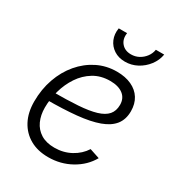

<svg xmlns="http://www.w3.org/2000/svg" viewBox="-181 -874 929 1002"><g transform="rotate(30 283.5 -372.5)"><path d="M257.8 10.3Q193.8 10.3 147.5 -16.1Q101.1 -42.5 75.4 -90.8Q49.8 -139.2 49.8 -205.6Q49.8 -279.3 72.3 -343Q94.7 -406.7 135.3 -454.6Q175.8 -502.4 229.7 -529.3Q283.7 -556.2 346.7 -556.2Q397.9 -556.2 435.3 -538.8Q472.7 -521.5 492.7 -489.5Q512.7 -457.5 512.7 -413.1Q512.7 -363.8 487.1 -331.3Q461.4 -298.8 409.9 -280Q358.4 -261.2 280 -253.4Q201.7 -245.6 97.2 -245.6L105 -297.4Q194.8 -297.4 259.5 -301.8Q324.2 -306.2 365.7 -318.6Q407.2 -331.1 427 -354Q446.8 -377 446.8 -413.6Q446.8 -453.1 418.5 -474.9Q390.1 -496.6 340.8 -496.6Q284.2 -496.6 241.7 -470.7Q199.2 -444.8 170.9 -402.3Q142.6 -359.9 128.2 -308.3Q113.8 -256.8 113.8 -205.6Q113.8 -160.6 129.9 -125.2Q146 -89.8 178.7 -69.3Q211.4 -48.8 261.2 -48.8Q314.9 -48.8 359.4 -73Q403.8 -97.2 429.2 -137.2L489.3 -117.2Q456.5 -59.1 394.3 -24.4Q332 10.3 257.8 10.3ZM355.5 -621.6Q316.9 -621.6 288.8 -639.9Q260.7 -658.2 247.8 -688.7Q234.9 -719.2 241.2 -756.3H291.5Q285.6 -719.2 306.2 -694.8Q326.7 -670.4 363.8 -670.4Q388.7 -670.4 409.9 -681.6Q431.2 -692.9 446 -712.4Q460.9 -731.9 464.8 -756.3H515.1Q508.8 -719.2 485.4 -688.5Q461.9 -657.7 428 -639.6Q394 -621.6 355.5 -621.6Z"/></g></svg>

Font: Inter Light
Style: Italic
Weight: 300
Italic angle: -9.3988°
Designer: Rasmus Andersson
Foundry: rsms
Version: Version 4.001;git-66647c0bb